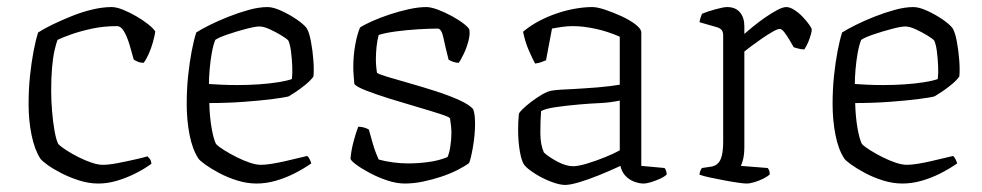

<svg xmlns="http://www.w3.org/2000/svg" viewBox="-20 -520 2782 544"><path d="M259 0Q232 0 205 -8.5Q178 -17 154.5 -29Q131 -41 115 -52.5Q99 -64 94 -71Q78 -96 69.5 -137Q61 -178 61 -225Q61 -267 65 -305Q69 -343 75 -374.5Q81 -406 88 -428Q105 -439 130 -451Q155 -463 183.5 -474.5Q212 -486 241.5 -493Q271 -500 296 -500Q310 -500 328.5 -492.5Q347 -485 366 -474Q385 -463 399.5 -451.5Q414 -440 420 -431Q418 -417 413 -399.5Q408 -382 401 -366.5Q394 -351 387 -342Q378 -342 371 -345Q364 -348 359 -351Q354 -369 347.5 -391.5Q341 -414 332 -430Q323 -446 311 -446Q273 -446 239 -438.5Q205 -431 180 -422Q155 -413 143 -407Q139 -397 134.5 -377Q130 -357 127.5 -328.5Q125 -300 125 -263Q125 -236 127.5 -205.5Q130 -175 134.5 -149.5Q139 -124 145 -112Q153 -104 168.5 -94Q184 -84 203 -74.5Q222 -65 240 -59Q258 -53 271 -53Q288 -53 314 -58Q340 -63 364 -68.5Q388 -74 398 -77Q400 -75 404 -70.5Q408 -66 409 -56Q387 -40 361.5 -27.5Q336 -15 310 -7.5Q284 0 259 0Z M707 0Q680 0 652.5 -8.5Q625 -17 601.5 -29.5Q578 -42 562 -53.5Q546 -65 542 -71Q525 -97 517 -138.5Q509 -180 509 -225Q509 -267 513 -305Q517 -343 523 -374.5Q529 -406 536 -428Q550 -437 574 -449Q598 -461 627 -472.5Q656 -484 685 -492Q714 -500 738 -500Q754 -500 777 -489.5Q800 -479 820.5 -465Q841 -451 849 -440Q856 -429 861 -402.5Q866 -376 868 -348Q870 -320 868 -303Q860 -292 846 -280.5Q832 -269 818.5 -260Q805 -251 798 -247Q788 -244 753.5 -239.5Q719 -235 671 -231.5Q623 -228 573 -228Q574 -189 579.5 -157.5Q585 -126 592 -112Q600 -104 616 -94Q632 -84 651 -74.5Q670 -65 688 -59Q706 -53 719 -53Q732 -53 750.5 -56Q769 -59 788.5 -63.5Q808 -68 824.5 -72Q841 -76 850 -78Q854 -76 857.5 -68.5Q861 -61 862 -57Q839 -41 813 -28Q787 -15 760 -7.5Q733 0 707 0ZM653 -279Q683 -279 713 -281Q743 -283 768 -287Q793 -291 807 -296Q809 -312 808 -333.5Q807 -355 804.5 -374.5Q802 -394 797 -405Q793 -410 777.5 -419.5Q762 -429 744.5 -437Q727 -445 715 -445Q703 -445 676.5 -438Q650 -431 625 -422.5Q600 -414 590 -407Q584 -392 580 -369.5Q576 -347 574 -323.5Q572 -300 572 -282Q586 -281 607.5 -280Q629 -279 653 -279Z M1127 0Q1104 0 1078 -8.5Q1052 -17 1028.5 -29.5Q1005 -42 990 -53Q975 -64 973 -70Q975 -94 982 -120Q989 -146 995 -161Q1004 -161 1012 -158.5Q1020 -156 1025 -153Q1030 -135 1036.5 -112.5Q1043 -90 1053 -68Q1071 -63 1092.5 -60Q1114 -57 1137 -57Q1165 -57 1194.5 -61Q1224 -65 1248 -75Q1253 -86 1256 -105.5Q1259 -125 1259 -144Q1259 -152 1258 -162.5Q1257 -173 1255 -185Q1252 -189 1226 -197.5Q1200 -206 1162 -217Q1124 -228 1085.5 -240Q1047 -252 1018.5 -263Q990 -274 984 -282Q983 -294 982 -306Q981 -318 981 -329Q981 -363 986.5 -393Q992 -423 1000 -442Q1012 -450 1034.5 -460Q1057 -470 1084 -479Q1111 -488 1138.5 -494Q1166 -500 1188 -500Q1201 -500 1221 -492.5Q1241 -485 1261 -474Q1281 -463 1295 -452Q1309 -441 1310 -435Q1312 -422 1307 -403Q1302 -384 1294 -367.5Q1286 -351 1280 -342Q1272 -342 1263.5 -345Q1255 -348 1251 -351Q1242 -386 1236.5 -412.5Q1231 -439 1220 -439Q1197 -439 1164.5 -437Q1132 -435 1102 -431Q1072 -427 1053 -421Q1049 -407 1047 -388.5Q1045 -370 1045 -353Q1045 -341 1046 -330.5Q1047 -320 1048 -314Q1052 -310 1077 -302.5Q1102 -295 1139 -284.5Q1176 -274 1213.5 -262Q1251 -250 1281 -236.5Q1311 -223 1321 -210Q1324 -201 1325 -190.5Q1326 -180 1326 -170Q1326 -138 1320 -103.5Q1314 -69 1309 -58Q1297 -49 1276.5 -38.5Q1256 -28 1230.5 -19.5Q1205 -11 1178.5 -5.5Q1152 0 1127 0Z M1581 4Q1565 4 1540.5 -5.5Q1516 -15 1495 -28.5Q1474 -42 1466 -52Q1458 -62 1453 -90.5Q1448 -119 1448 -152Q1448 -164 1448.5 -175Q1449 -186 1450 -196Q1450 -200 1460 -210Q1470 -220 1485 -231.5Q1500 -243 1515.5 -252Q1531 -261 1542 -263Q1553 -265 1570 -266Q1587 -267 1609 -268Q1623 -269 1640 -270Q1657 -271 1674.5 -272.5Q1692 -274 1708 -276Q1724 -278 1736 -280V-416Q1702 -431 1667 -438.5Q1632 -446 1603 -446Q1589 -446 1574 -444Q1559 -442 1544 -439L1527 -349Q1523 -348 1515 -344.5Q1507 -341 1496 -340Q1488 -355 1478 -378Q1468 -401 1462 -430Q1482 -447 1506.5 -460Q1531 -473 1557.5 -482Q1584 -491 1610 -495.5Q1636 -500 1658 -500Q1672 -500 1694.5 -492.5Q1717 -485 1741 -474Q1765 -463 1781 -450.5Q1797 -438 1797 -428V-50L1863 -44Q1865 -42 1867 -36.5Q1869 -31 1869 -26Q1864 -20 1851 -14Q1838 -8 1825 -4Q1812 0 1803 0Q1791 0 1776.5 -5.5Q1762 -11 1751.5 -22.5Q1741 -34 1738 -50Q1708 -36 1677 -23.5Q1646 -11 1620.5 -3.5Q1595 4 1581 4ZM1604 -49Q1618 -49 1643 -56.5Q1668 -64 1694 -74.5Q1720 -85 1736 -94V-235Q1706 -229 1681 -228Q1656 -227 1621 -224Q1586 -221 1555 -216.5Q1524 -212 1513 -205Q1511 -177 1511 -143.5Q1511 -110 1521 -88Q1535 -75 1559.5 -62Q1584 -49 1604 -49Z M2095 0Q2088 0 2070.5 -2.5Q2053 -5 2032 -9Q2011 -13 1992 -17Q1973 -21 1962 -25Q1962 -31 1964.5 -36.5Q1967 -42 1969 -44L1996 -48Q2007 -50 2014.5 -57.5Q2022 -65 2025.5 -80.5Q2029 -96 2029 -119V-420Q2029 -429 2025 -434.5Q2021 -440 2011 -443L1962 -457Q1963 -465 1965.5 -471.5Q1968 -478 1969 -481Q1983 -487 2006.5 -493.5Q2030 -500 2040 -500Q2064 -500 2076.5 -485Q2089 -470 2089 -446V-424Q2098 -432 2114 -445Q2130 -458 2148 -470.5Q2166 -483 2182 -491.5Q2198 -500 2208 -500Q2218 -500 2230.5 -492Q2243 -484 2254 -472.5Q2265 -461 2272.5 -450.5Q2280 -440 2280 -436Q2280 -432 2277.5 -422.5Q2275 -413 2270.5 -402Q2266 -391 2259 -380Q2250 -380 2241.5 -382.5Q2233 -385 2229 -386Q2224 -395 2216.5 -407.5Q2209 -420 2202 -429Q2195 -438 2189 -438Q2183 -438 2169 -430Q2155 -422 2139 -411Q2123 -400 2109 -389.5Q2095 -379 2089 -374V-105Q2089 -83 2085.5 -69Q2082 -55 2079 -50L2155 -44Q2157 -42 2159 -37.5Q2161 -33 2161 -26Q2155 -20 2143 -14Q2131 -8 2118 -4Q2105 0 2095 0Z M2537 0Q2510 0 2482.5 -8.5Q2455 -17 2431.5 -29.5Q2408 -42 2392 -53.5Q2376 -65 2372 -71Q2355 -97 2347 -138.5Q2339 -180 2339 -225Q2339 -267 2343 -305Q2347 -343 2353 -374.5Q2359 -406 2366 -428Q2380 -437 2404 -449Q2428 -461 2457 -472.5Q2486 -484 2515 -492Q2544 -500 2568 -500Q2584 -500 2607 -489.5Q2630 -479 2650.5 -465Q2671 -451 2679 -440Q2686 -429 2691 -402.5Q2696 -376 2698 -348Q2700 -320 2698 -303Q2690 -292 2676 -280.5Q2662 -269 2648.5 -260Q2635 -251 2628 -247Q2618 -244 2583.5 -239.5Q2549 -235 2501 -231.5Q2453 -228 2403 -228Q2404 -189 2409.5 -157.5Q2415 -126 2422 -112Q2430 -104 2446 -94Q2462 -84 2481 -74.5Q2500 -65 2518 -59Q2536 -53 2549 -53Q2562 -53 2580.5 -56Q2599 -59 2618.5 -63.5Q2638 -68 2654.5 -72Q2671 -76 2680 -78Q2684 -76 2687.5 -68.5Q2691 -61 2692 -57Q2669 -41 2643 -28Q2617 -15 2590 -7.5Q2563 0 2537 0ZM2483 -279Q2513 -279 2543 -281Q2573 -283 2598 -287Q2623 -291 2637 -296Q2639 -312 2638 -333.5Q2637 -355 2634.5 -374.5Q2632 -394 2627 -405Q2623 -410 2607.5 -419.5Q2592 -429 2574.5 -437Q2557 -445 2545 -445Q2533 -445 2506.5 -438Q2480 -431 2455 -422.5Q2430 -414 2420 -407Q2414 -392 2410 -369.5Q2406 -347 2404 -323.5Q2402 -300 2402 -282Q2416 -281 2437.5 -280Q2459 -279 2483 -279Z"/></svg>

Font: Texturina Medium 12pt Thin
Style: Regular
Weight: 250
Version: Version 1.002